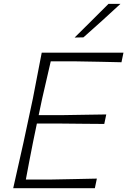

<svg xmlns="http://www.w3.org/2000/svg" viewBox="-20 -990 670 1010"><path d="M49.5 0Q63 -62 75.8 -117.2Q88.5 -172.5 103 -238L153 -472Q166 -540 177 -596.5Q188 -653 199.5 -713H629.5L619 -662.5Q566.5 -663.5 507 -665Q447.5 -666.5 367 -667.5H247Q236 -619 225 -572Q214 -525 201.5 -470L183.5 -384.5H316.5Q387 -385.5 438.8 -386.5Q490.5 -387.5 539 -388L528.5 -338Q477.5 -338 426.2 -338.8Q375 -339.5 305.5 -340H174L154 -243.5Q143 -188.5 134 -141.2Q125 -94 116 -45.5H242Q310.5 -46.5 371.5 -48Q432.5 -49.5 489.5 -50.5L479 0ZM372.5 -792.5Q418.5 -838 462 -881.2Q505.5 -924.5 550.5 -969.5H613.5Q567 -926 517.8 -881.8Q468.5 -837.5 419 -793.5Z"/></svg>

Font: Commissioner Loud ExtraLight
Style: Italic
Weight: 200
Italic angle: -12°
Designer: Kostas Bartsokas
Foundry: Kostas Bartsokas
Version: Version 1.000; ttfautohint (v1.8.3)